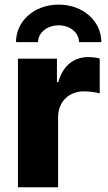

<svg xmlns="http://www.w3.org/2000/svg" viewBox="-20 -795 460 815"><path d="M56.2 0H226.6V-297.9C226.6 -363.3 272.9 -407.2 335.9 -407.2C356.4 -407.2 387.2 -403.8 403.3 -398.4V-546.9C389.2 -550.3 371.1 -552.7 355 -552.7C294.9 -552.7 247.1 -518.1 227.5 -446.3H221.7V-545.9H56.2ZM229 -775.4C125.5 -775.4 47.9 -705.6 47.9 -616.2H141.6C141.6 -656.7 180.7 -687.5 229 -687.5C276.9 -687.5 315.4 -656.7 315.4 -616.2H410.2C410.2 -705.6 332.5 -775.4 229 -775.4Z"/></svg>

Font: Inter ExtraBold
Style: Regular
Weight: 800
Designer: Rasmus Andersson
Foundry: rsms
Version: Version 4.001;git-9221beed3